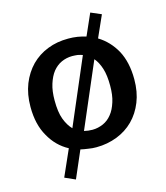

<svg xmlns="http://www.w3.org/2000/svg" viewBox="-131 -854 966 1115"><g transform="rotate(-15 352.0 -296.5)"><path d="M460 -625 517 -754 580 -727 522 -597C565 -571 600 -534 626 -487C651 -440 664 -382 664 -314C664 -263 656 -218 640 -178C624 -138 602 -104 574 -76C546 -48 513 -27 475 -12C436 3 395 11 350 11C334 11 318 10 302 7C285 5 270 2 256 -1L186 161L123 133L193 -25C146 -50 109 -87 82 -136C54 -184 40 -243 40 -314C40 -365 48 -410 64 -451C80 -491 102 -525 130 -554C158 -582 191 -604 230 -619C268 -634 309 -641 354 -641C372 -641 390 -640 409 -637C427 -634 444 -630 460 -625ZM185 -314C185 -268 190 -230 201 -201C212 -172 226 -149 243 -132L412 -527C403 -530 393 -533 382 -535C371 -536 361 -537 350 -537C327 -537 305 -532 285 -523C265 -514 248 -500 233 -482C218 -463 207 -440 198 -412C189 -384 185 -351 185 -314ZM354 -93C377 -93 398 -98 419 -107C439 -116 456 -129 471 -148C486 -166 497 -189 506 -217C515 -244 519 -277 519 -314C519 -355 515 -390 506 -418C497 -446 485 -469 470 -486L304 -99C320 -95 337 -93 354 -93Z"/></g></svg>

Font: Holmes&Hills Bold
Style: Bold
Weight: 500
Designer: Noopur Datye, Girish Dalvi, Yashodeep Gholap, Pallavi Karambelkar
Foundry: Ek Type
Version: ""